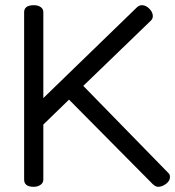

<svg xmlns="http://www.w3.org/2000/svg" viewBox="-20 -720 675 740"><path d="M73 -28V-673Q73 -700 111 -700Q126 -700 136.5 -693Q147 -686 147 -673V-342L507 -691Q516 -700 527 -700Q542 -700 555.5 -686.5Q569 -673 569 -658Q569 -648 562 -641L301 -389L631 -51Q635 -47 635 -37Q635 -23 620 -11.5Q605 0 589 0Q579 0 567 -12L246 -336L147 -240V-28Q147 -15 136 -7.5Q125 0 110 0Q73 0 73 -28Z"/></svg>

Font: Happy Monkey
Style: Regular
Weight: 400
Version: Version 1.001